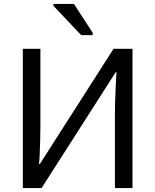

<svg xmlns="http://www.w3.org/2000/svg" viewBox="-20 -964 796 984"><path d="M396 -784 254 -934V-944H359L455 -796V-784ZM97 0V-714H187V-322Q187 -289 186 -248Q185 -207 183.5 -173Q182 -139 180 -123H184L562 -714H659V0H569V-388Q569 -415 570 -446.5Q571 -478 572.5 -507.5Q574 -537 575 -560Q576 -583 577 -594H573L193 0Z"/></svg>

Font: Noto Sans Ambassadori
Style: Regular
Weight: 400
Designer: Monotype Design Team
Foundry: Monotype Imaging Inc.
Version: Version 2.013